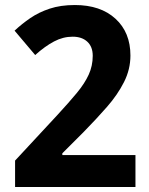

<svg xmlns="http://www.w3.org/2000/svg" viewBox="-20 -744 591 764"><path d="M40 -105 208 -286Q255 -337 286 -374.5Q317 -412 333 -447Q349 -482 349 -522Q349 -558 327.5 -578Q306 -598 269 -598Q231 -598 195 -579Q159 -560 120 -525L38 -622Q67 -649 100.5 -672Q134 -695 177.5 -709.5Q221 -724 278 -724Q380 -724 439.5 -669.5Q499 -615 499 -523Q499 -468 473.5 -417.5Q448 -367 406 -319Q364 -271 314 -220L228 -134V-127H519V0H40Z"/></svg>

Font: Noto Sans Bengali UI
Style: Bold
Weight: 700
Designer: Jelle Bosma - Monotype Design Team
Foundry: Monotype Imaging Inc.
Version: Version 2.003; ttfautohint (v1.8.4.7-5d5b)